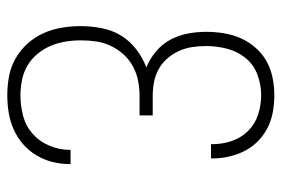

<svg xmlns="http://www.w3.org/2000/svg" viewBox="-146 -638 791 540"><g transform="rotate(90 250.0 -367.5)"><path d="M247 8Q220 8 193.5 3Q167 -2 143.5 -15.5Q120 -29 102 -49Q84 -69 73 -93.5Q62 -118 57.5 -144.5Q53 -171 53 -198Q53 -227 58.5 -256.5Q64 -286 79 -311Q94 -336 118 -354.5Q142 -373 169 -383Q145 -393 124.5 -410Q104 -427 91.5 -450Q79 -473 74 -499Q69 -525 69 -552Q69 -576 73 -601Q77 -626 87 -648.5Q97 -671 113.5 -690Q130 -709 151.5 -721Q173 -733 197.5 -738Q222 -743 247 -743Q270 -743 293.5 -739Q317 -735 338 -724.5Q359 -714 376 -697.5Q393 -681 403.5 -660.5Q414 -640 419.5 -617Q425 -594 425 -570V-565H385V-569Q385 -597 376 -623.5Q367 -650 347.5 -669.5Q328 -689 301.5 -697.5Q275 -706 247 -706Q218 -706 189.5 -695.5Q161 -685 142.5 -662Q124 -639 116.5 -610Q109 -581 109 -551Q109 -531 112 -511.5Q115 -492 123 -474.5Q131 -457 144 -442Q157 -427 174.5 -417.5Q192 -408 211 -404.5Q230 -401 250 -401H304V-364H250Q228 -364 207 -360Q186 -356 166.5 -345.5Q147 -335 132.5 -319Q118 -303 108.5 -283Q99 -263 96 -241.5Q93 -220 93 -199Q93 -177 96.5 -155.5Q100 -134 108.5 -114Q117 -94 131 -77Q145 -60 163.5 -49Q182 -38 204 -33.5Q226 -29 247 -29Q277 -29 305.5 -36.5Q334 -44 356 -63.5Q378 -83 389.5 -111Q401 -139 401 -168V-170H441V-168Q441 -143 435 -119Q429 -95 416 -73.5Q403 -52 384.5 -36Q366 -20 343.5 -10Q321 0 296.5 4Q272 8 247 8Z"/></g></svg>

Font: Iosevka Term Curly Extralight
Style: Regular
Weight: 200
Designer: Belleve Invis
Foundry: Belleve Invis
Version: Version 32.3.0